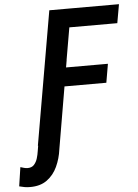

<svg xmlns="http://www.w3.org/2000/svg" viewBox="-126 -758 734 1019"><g transform="rotate(-5 241.0 -248.0)"><path d="M128.9 -440.4H244.6L164.6 28.3Q158.2 77.6 138.4 120.4Q118.7 163.1 82.8 189.2Q46.9 215.3 -8.3 214.8Q-23.4 214.8 -37.1 212.4Q-50.8 210 -64.9 206.1L-49.8 105Q-40.5 107.9 -30.8 110.6Q-21 113.3 -11.2 113.3Q10.7 113.3 22.9 99.6Q35.2 85.9 41 66.4Q46.9 46.9 49.3 29.3ZM291 -710.9 168 0H52.7L175.8 -710.9ZM460.9 -400.9 443.8 -301.3H192.9L210.4 -400.9ZM546.9 -710.9 529.3 -611.3H246.6L264.2 -710.9Z"/></g></svg>

Font: Roboto Condensed Medium
Style: Italic
Weight: 500
Italic angle: -12°
Designer: Christian Robertson
Foundry: Google
Version: Version 3.0; 2020